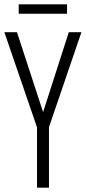

<svg xmlns="http://www.w3.org/2000/svg" viewBox="-20 -862 394 882"><path d="M288 -842H66V-799H288ZM178 -347 58 -714H0L150 -277V0H205V-278L354 -714H296Z"/></svg>

Font: Noto Sans UI Condensed Light
Style: Regular
Weight: 300
Width: 3
Designer: Monotype Design Team
Foundry: Monotype Imaging Inc.
Version: Version 1.901